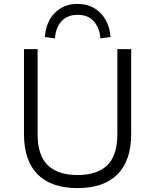

<svg xmlns="http://www.w3.org/2000/svg" viewBox="-20 -957 796 985"><path d="M378 8Q243 8 173 -62.5Q103 -133 103 -270V-705H173V-268Q173 -159 225.5 -109Q278 -59 378 -59Q478 -59 530 -109Q582 -159 582 -268V-705H653V-270Q653 -133 582.5 -62.5Q512 8 378 8ZM262 -760 210 -767Q216 -846 262 -891.5Q308 -937 378 -937Q449 -937 495 -890.5Q541 -844 547 -767L495 -760Q491 -814 461.5 -847.5Q432 -881 378 -881Q327 -881 296.5 -849Q266 -817 262 -760Z"/></svg>

Font: Nunito Sans 7pt Light
Style: Regular
Weight: 300
Designer: Vernon Adams
Foundry: Vernon Adams
Version: Version 3.101;gftools[0.9.27]